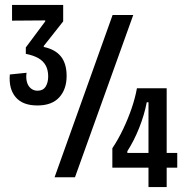

<svg xmlns="http://www.w3.org/2000/svg" viewBox="-20 -721 773 781"><path d="M132 -292Q72 -292 43.5 -326Q15 -360 20 -418L88 -425Q85 -404 89.5 -387.5Q94 -371 105.5 -361.5Q117 -352 133 -352Q155 -352 165.5 -368.5Q176 -385 176 -410Q176 -437 165.5 -455.5Q155 -474 135 -485Q115 -496 85 -502V-528L164 -634V-638L29 -637V-701H237V-634L158 -534V-530Q205 -520 228 -491Q251 -462 251 -412Q251 -358 221 -325Q191 -292 132 -292ZM202 0 438 -660H522L285 0ZM437 -39V-118Q461 -154 481 -196Q501 -238 515.5 -280.5Q530 -323 537 -362H658V40H584V-305H577Q567 -253 546 -200.5Q525 -148 498 -106V-99H701V-39Z"/></svg>

Font: Bricolage Grotesque 24pt Condensed
Style: Regular
Weight: 400
Width: 3
Designer: Mathieu Triay
Foundry: Atelier Triay
Version: Version 1.001;gftools[0.9.33.dev8+g029e19f]